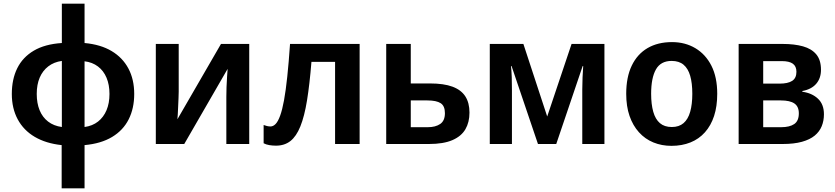

<svg xmlns="http://www.w3.org/2000/svg" viewBox="-20 -780 4523 1040"><path d="M438 -547Q525 -539 584.5 -503.5Q644 -468 675.5 -409Q707 -350 707 -271Q707 -193 677 -133.5Q647 -74 587 -38Q527 -2 438 6V240H314V6Q229 -3 168.5 -38.5Q108 -74 76 -133.5Q44 -193 44 -271Q44 -351 73.5 -410.5Q103 -470 163 -505.5Q223 -541 315 -547V-760H438ZM315 -450Q272 -444 241.5 -420.5Q211 -397 195 -359.5Q179 -322 179 -271Q179 -221 194.5 -183Q210 -145 240.5 -121.5Q271 -98 315 -92ZM438 -92Q481 -98 511 -121.5Q541 -145 557 -183Q573 -221 573 -271Q573 -321 557 -359Q541 -397 510.5 -420Q480 -443 438 -448Z M948 -284Q948 -270 947 -248.5Q946 -227 945 -203.5Q944 -180 943 -161.5Q942 -143 941 -134L1177 -542H1330V0H1206V-255Q1206 -278 1207 -308Q1208 -338 1210 -365.5Q1212 -393 1213 -407L978 0H824V-542H948Z M1928 0H1795V-445H1667Q1657 -322 1643 -236Q1629 -150 1607 -95.5Q1585 -41 1553 -16Q1521 9 1475 9Q1456 9 1438.5 6Q1421 3 1408 -4V-103Q1416 -100 1425.5 -97.5Q1435 -95 1445 -95Q1460 -95 1473 -108.5Q1486 -122 1497.5 -153.5Q1509 -185 1518.5 -237Q1528 -289 1536 -364.5Q1544 -440 1551 -542H1928Z M2309 -328Q2384 -328 2431 -310.5Q2478 -293 2500.5 -258Q2523 -223 2523 -170Q2523 -118 2501 -80Q2479 -42 2430.5 -21Q2382 0 2303 0H2072V-542H2205V-328ZM2390 -167Q2390 -206 2367 -221Q2344 -236 2295 -236H2205V-91H2297Q2339 -91 2364.5 -108.5Q2390 -126 2390 -167Z M3254 -542V0H3134V-296Q3134 -329 3135.5 -361Q3137 -393 3139 -422H3136L2993 0H2894L2751 -422H2748Q2751 -393 2752 -361Q2753 -329 2753 -292V0H2633V-542H2815L2944 -149L3076 -542Z M3865 -272Q3865 -204 3848 -152Q3831 -100 3798.5 -63.5Q3766 -27 3720 -8.5Q3674 10 3617 10Q3564 10 3519 -8.5Q3474 -27 3441 -63.5Q3408 -100 3390 -152Q3372 -204 3372 -272Q3372 -362 3402 -424.5Q3432 -487 3487.5 -519.5Q3543 -552 3620 -552Q3691 -552 3746.5 -519Q3802 -486 3833.5 -424Q3865 -362 3865 -272ZM3507 -272Q3507 -215 3518.5 -174.5Q3530 -134 3554.5 -113Q3579 -92 3619 -92Q3658 -92 3682.5 -113Q3707 -134 3718.5 -174.5Q3730 -215 3730 -272Q3730 -330 3718.5 -369.5Q3707 -409 3682.5 -429.5Q3658 -450 3618 -450Q3559 -450 3533 -404Q3507 -358 3507 -272Z M4427 -402Q4427 -356 4401 -326Q4375 -296 4326 -287V-283Q4378 -276 4410.5 -245.5Q4443 -215 4443 -161Q4443 -126 4431 -96.5Q4419 -67 4393 -45.5Q4367 -24 4324 -12Q4281 0 4219 0H3981V-542H4219Q4283 -542 4329.5 -529Q4376 -516 4401.5 -485.5Q4427 -455 4427 -402ZM4307 -166Q4307 -203 4283 -219.5Q4259 -236 4210 -236H4114V-91H4211Q4257 -91 4282 -108Q4307 -125 4307 -166ZM4294 -391Q4294 -421 4274.5 -435Q4255 -449 4215 -449H4114V-327H4202Q4248 -327 4271 -342Q4294 -357 4294 -391Z"/></svg>

Font: Noto Sans Display SemiBold
Style: Regular
Weight: 600
Designer: Monotype Design Team
Foundry: Monotype Imaging Inc.
Version: Version 2.003